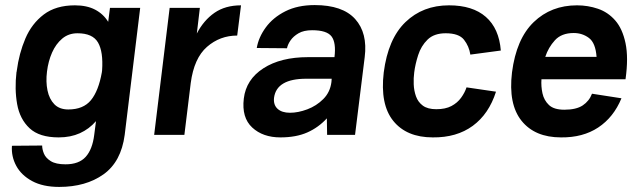

<svg xmlns="http://www.w3.org/2000/svg" viewBox="-20 -531 2513 756"><path d="M471 0Q457 106 387.5 155.5Q318 205 213 205Q149 205 106.5 182Q64 159 44 122Q24 85 27 43L146 42Q146 57 153 74Q160 91 180 103.5Q200 116 238 116Q291 116 317.5 86.5Q344 57 351 0L358 -54Q331 -23 294.5 -6.5Q258 10 211 10Q135 10 96.5 -26Q58 -62 47.5 -121Q37 -180 45 -248Q46 -250 46 -250V-252Q55 -321 80 -379.5Q105 -438 152.5 -474Q200 -510 275 -510Q322 -510 354.5 -493Q387 -476 406 -445L413 -500H532ZM285 -400Q250 -400 225 -379Q200 -358 185 -324Q170 -290 165 -249Q160 -209 167 -175Q174 -141 194 -120.5Q214 -100 249 -100Q308 -100 338 -136.5Q368 -173 381 -246L382 -254Q387 -327 366 -363.5Q345 -400 285 -400Z M587 0 648 -500H767L755 -399Q782 -451 824.5 -480.5Q867 -510 929 -510L914 -391Q846 -391 795 -346.5Q744 -302 731 -204L706 0Z M1084 10Q1015 10 973 -29Q931 -68 940 -143Q949 -218 1017 -262Q1085 -306 1193 -306H1297Q1304 -363 1285.5 -387.5Q1267 -412 1209 -412Q1176 -412 1155.5 -400Q1135 -388 1124 -372Q1113 -356 1110 -341L991 -342Q998 -384 1026.5 -423Q1055 -462 1103.5 -486.5Q1152 -511 1219 -511Q1329 -511 1378.5 -456Q1428 -401 1416 -306L1378 0H1268L1267 -65Q1234 -29 1190 -9.5Q1146 10 1084 10ZM1122 -87Q1154 -87 1190 -100.5Q1226 -114 1253 -141Q1280 -168 1285 -208L1286 -221H1186Q1069 -221 1059 -146Q1056 -118 1073 -102.5Q1090 -87 1122 -87Z M1684 10Q1581 10 1528.5 -55Q1476 -120 1491 -246Q1508 -378 1576.5 -444Q1645 -510 1748 -510Q1841 -510 1893 -464.5Q1945 -419 1952 -332L1832 -316Q1827 -349 1807 -374.5Q1787 -400 1735 -400Q1689 -400 1663.5 -375Q1638 -350 1626.5 -314Q1615 -278 1611 -246Q1608 -224 1609 -199Q1610 -174 1618 -151.5Q1626 -129 1645 -115Q1664 -101 1698 -101Q1734 -101 1757.5 -113.5Q1781 -126 1795.5 -146Q1810 -166 1817 -187L1933 -170Q1905 -82 1841.5 -35.5Q1778 11 1684 10Z M2311 -162 2427 -144Q2396 -69 2335.5 -29Q2275 11 2189 10Q2086 10 2033.5 -55.5Q1981 -121 1996 -246Q2013 -378 2081.5 -444Q2150 -510 2252 -510Q2295 -510 2334.5 -496.5Q2374 -483 2402.5 -450.5Q2431 -418 2443 -361Q2455 -304 2443 -219H2112Q2110 -191 2116 -163.5Q2122 -136 2141.5 -117.5Q2161 -99 2202 -99Q2249 -99 2274.5 -116Q2300 -133 2311 -162ZM2239 -401Q2191 -401 2165 -372.5Q2139 -344 2127 -307H2329Q2325 -362 2299 -381.5Q2273 -401 2239 -401Z"/></svg>

Font: Haskoy Bold
Style: Italic
Weight: 700
Designer: Ertekin Erdin
Foundry: Ertekin Erdin
Version: Version 2.000; ttfautohint (v1.8.4.7-5d5b)